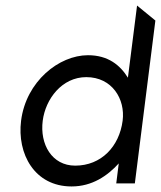

<svg xmlns="http://www.w3.org/2000/svg" viewBox="-20 -661 580 692"><path d="M238 11C312 11 367 -27 408 -72L399 0H466L540 -587L474 -641L441 -381C413 -426 370 -462 297 -462C193 -462 74 -368 56 -226C41 -107 104 11 238 11ZM291 -383C384 -383 432 -304 422 -226C410 -133 345 -64 251 -64C167 -64 123 -141 134 -226C144 -304 203 -383 291 -383Z"/></svg>

Font: Charger
Style: It
Weight: 400
Designer: Jasper
Foundry: Cannot Into Space Fonts
Version: Version 0.98